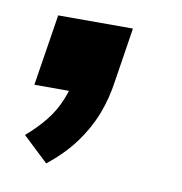

<svg xmlns="http://www.w3.org/2000/svg" viewBox="-47 -191 367 387"><g transform="rotate(10 136.5 3.0)"><path d="M71 152 19 103Q42 83 58 63Q74 43 83.5 20Q93 -3 98 -26L123 0H20L43 -146H196L179 -37Q174 0 161.5 32.5Q149 65 127 95Q105 125 71 152Z"/></g></svg>

Font: Nunito Sans 9pt
Style: Bold Italic
Weight: 700
Italic angle: -9°
Version: Version 3.101;gftools[0.9.27]